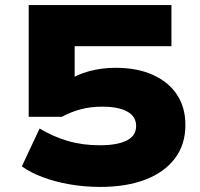

<svg xmlns="http://www.w3.org/2000/svg" viewBox="-20 -725 788 756"><path d="M375 11Q314 11 255.5 1Q197 -9 148 -27.5Q99 -46 66 -70L136 -219Q189 -187 247 -170Q305 -153 373 -153Q441 -153 478.5 -171.5Q516 -190 516 -229Q516 -266 481.5 -285.5Q447 -305 382 -305Q337 -305 299 -295Q261 -285 223 -265H93V-705H655V-543H274V-409H252Q281 -431 330.5 -444.5Q380 -458 435 -458Q521 -458 582.5 -430Q644 -402 677 -352Q710 -302 710 -233Q710 -156 669 -101.5Q628 -47 553 -18Q478 11 375 11Z"/></svg>

Font: Nunito Sans 10pt Expanded Black
Style: Regular
Weight: 900
Width: 7
Designer: Vernon Adams
Foundry: Vernon Adams
Version: Version 3.101;gftools[0.9.27]